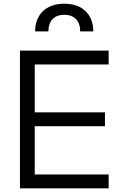

<svg xmlns="http://www.w3.org/2000/svg" viewBox="-20 -1019 652 1039"><path d="M88 0H568V-75H168V-336H548V-411H168V-670H568V-745H88ZM170 -849H242C242 -906 273 -939 328 -939C382 -939 414 -906 414 -849H485C485 -938 429 -999 328 -999C226 -999 170 -937 170 -849Z"/></svg>

Font: Mluvka
Style: Regular
Weight: 400
Designer: Modified by Jiří Krblich, Original typeface by Gumpita Rahayu
Foundry: Gumpita Rahayu & Jiří Krblich
Version: Version 2.000;Glyphs 3.1.1 (3134)